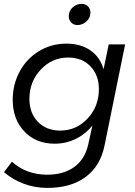

<svg xmlns="http://www.w3.org/2000/svg" viewBox="-21 -750 678 966"><path d="M214 195.5Q93 194 -1 116.5L39 63.5Q109.5 127.5 213 129Q298.5 129.5 352.5 90.2Q406.5 51 423 -23.5L444 -119Q408.5 -74.5 359.2 -50.8Q310 -27 254 -27Q160 -27 101.5 -88.5Q43 -150 43 -248Q43 -326 78.5 -391Q114 -456 176 -493.2Q238 -530.5 313 -530.5Q384.5 -530.5 433.5 -496.8Q482.5 -463 500 -401.5L526 -526.5H608.5L505 -18Q484 86 409 141Q334 196 214 195.5ZM389.5 -730.5Q409 -730.5 421.5 -718.2Q434 -706 434 -686.5Q434 -661 414.2 -642.5Q394.5 -624 368.5 -624Q349.5 -624 337.2 -636.8Q325 -649.5 325 -668.5Q325 -694.5 344.2 -712.5Q363.5 -730.5 389.5 -730.5ZM282 -93Q363 -93 419.8 -153.8Q476.5 -214.5 476.5 -301Q476.5 -372.5 434 -416.5Q391.5 -460.5 322 -460.5Q241 -460.5 184 -399.8Q127 -339 127 -252.5Q127 -181 169.8 -137Q212.5 -93 282 -93Z"/></svg>

Font: Argentum Sans Light
Style: Italic
Weight: 300
Italic angle: -11.3°
Designer: Julieta Ulanovsky (font), Owen Earl (portions from Jones font), Cristiano Sobral (main changes and remaster)
Foundry: Julieta Ulanovsky (font), Owen Earl (portions from Jones font), Cristiano Sobral (main changes and remaster)
Version: Version 3.127